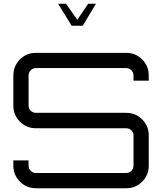

<svg xmlns="http://www.w3.org/2000/svg" viewBox="-20 -1001 862 1021"><path d="M771 -600V-572H690V-600Q690 -616 678.5 -627.5Q667 -639 651 -639H171Q155 -639 143.5 -627.5Q132 -616 132 -600V-439Q132 -423 143.5 -412Q155 -401 171 -401H651Q701 -401 736 -366Q771 -331 771 -281V-120Q771 -70 736 -35Q701 0 651 0H171Q121 0 86 -35Q51 -70 51 -120V-148H132V-120Q132 -104 143.5 -92.5Q155 -81 171 -81H651Q667 -81 678.5 -92.5Q690 -104 690 -120V-281Q690 -297 678.5 -308Q667 -319 651 -319H171Q121 -319 86 -354Q51 -389 51 -439V-600Q51 -650 86 -685Q121 -720 171 -720H651Q701 -720 736 -685Q771 -650 771 -600ZM289 -981H331L391 -896L449 -981H490L420 -864H361Z"/></svg>

Font: Orbitron
Style: Regular
Weight: 400
Designer: Matt McInerney
Foundry: Matt McInerney
Version: 1.000